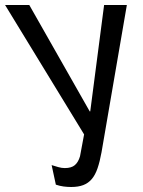

<svg xmlns="http://www.w3.org/2000/svg" viewBox="-49 -537 569 763"><path d="M354.5 67.9Q347.7 105.5 338.6 131.8Q329.6 158.2 315.7 174.6Q301.8 190.9 282 198.5Q262.2 206.1 233.9 206.1Q218.8 206.1 203.6 204.1Q188.5 202.1 172.9 196.8L156.2 119.1Q168.9 123 182.4 127Q195.8 130.9 208.5 130.9Q234.9 130.9 248.5 119.1Q262.2 107.4 269 84L285.2 -2.9L-28.8 -517.1H67.4L307.6 -94.2H309.6L364.7 -517.1H455.1Z"/></svg>

Font: XB Khoramshahr
Style: Oblique
Weight: 400
Italic angle: 12°
Designer: Behnam
Foundry: Irmug
Version: Version 8.005 2009